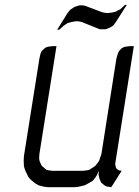

<svg xmlns="http://www.w3.org/2000/svg" viewBox="-20 -775 574 795"><path d="M78.1 -110.8 79.1 -128.9 143.1 -532.2 147 -549.8 149.9 -559.1 154.8 -565.9 165 -575.2 172.9 -580.1 182.1 -582 198.2 -584H213.9L143.1 -137.2L142.1 -120.1L143.1 -110.8L146 -103L151.9 -89.8L155.8 -85.9L166 -77.1L172.9 -71.8L181.2 -69.8L195.8 -67.9H324.2L340.8 -69.8L350.1 -71.8L357.9 -77.1L371.1 -85.9L376 -89.8L386.2 -103L391.1 -110.8L394 -120.1L399.9 -137.2L461.9 -532.2L466.8 -549.8L470.2 -559.1L475.1 -565.9L483.9 -575.2L493.2 -580.1L502 -582L518.1 -584H534.2L458 -103L457 -94.2L458 -89.8L460 -81.1L463.9 -75.2L472.2 -69.8L476.1 -68.8L483.9 -67.9L440.9 0L426.8 -2L418.9 -3.9L412.1 -7.8L400.9 -17.1L397.9 -21L392.1 -34.2L390.1 -43L388.2 -50.8L389.2 -67.9L381.8 -50.8L377 -43L366.2 -28.8L361.8 -24.9L348.1 -17.1L331.1 -7.8L306.2 -2L290 0H178.2L162.1 -2L139.2 -7.8L124 -17.1L104 -34.2L97.2 -43L85 -67.9L79.1 -85.9ZM216.8 -651.9 259.8 -721.2 270 -733.9 273.9 -736.8 288.1 -746.1 305.2 -752 313 -752.9H320.8L329.1 -752L403.8 -724.1L419.9 -721.2H426.8L443.8 -723.1L460.9 -727.1L464.8 -730L478 -736.8L498 -754.9H504.9L461.9 -687L452.1 -672.9L448.2 -668.9L434.1 -660.2L417 -653.8H409.2H401.9H393.1L317.9 -684.1L303.2 -687H293.9L277.8 -684.1L262.2 -680.2L257.8 -678.2L244.1 -668.9L225.1 -651.9Z"/></svg>

Font: Petahja
Style: Italic
Weight: 400
Designer: T. Christopher White
Version: Version 1.1